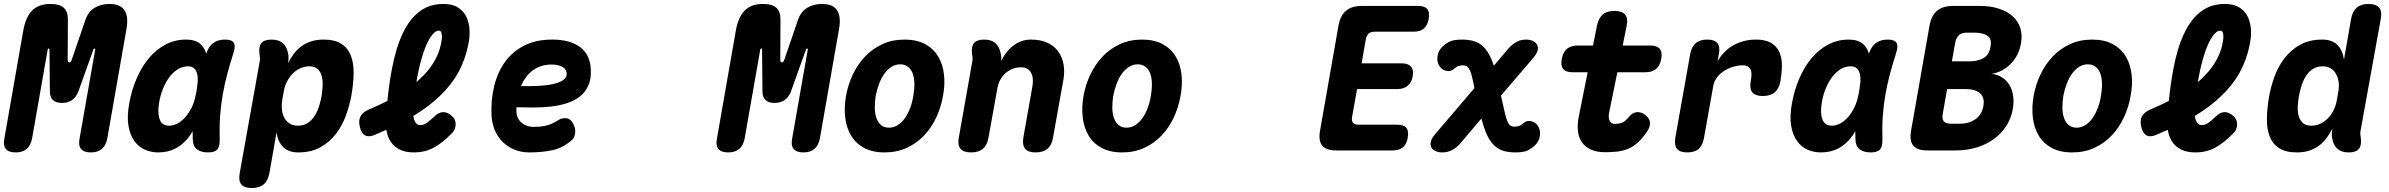

<svg xmlns="http://www.w3.org/2000/svg" viewBox="-51 -760 12071 970"><path d="M491 -60Q484 -25 463.5 -7.5Q443 10 408 10Q373 10 358.5 -7.5Q344 -25 351 -60L430 -510Q431 -513 429 -514Q429 -515 427 -515Q423 -515 421 -510L345 -298Q334 -269 313 -254.5Q292 -240 262 -240Q232 -240 216.5 -254.5Q201 -269 201 -298L199 -510Q199 -515 195 -515Q191 -515 190 -510L111 -60Q104 -25 83.5 -7.5Q63 10 28 10Q-7 10 -21.5 -7.5Q-36 -25 -29 -60L67 -608Q79 -674 111.5 -707Q144 -740 204 -740Q251 -740 272 -720Q293 -700 292 -658L291 -460Q291 -445 299 -444.5Q307 -444 312 -460L380 -658Q394 -700 426 -720Q458 -740 502 -740Q557 -740 578 -708Q599 -676 588 -614Z M748 10Q712 10 680.5 -4Q649 -18 627.5 -48Q606 -78 598 -125Q590 -172 602 -238Q614 -305 639.5 -364Q665 -423 701.5 -466.5Q738 -510 785.5 -535Q833 -560 889 -560Q936 -560 961 -538Q982 -519 991 -489Q992 -491 993 -494Q1004 -527 1027.5 -543.5Q1051 -560 1086 -560Q1120 -560 1130 -544Q1140 -528 1129 -494Q1112 -441 1098 -389Q1084 -337 1074.5 -283.5Q1065 -230 1061 -173.5Q1057 -117 1059 -54Q1060 -20 1047 -5Q1034 10 1000 10Q965 10 944.5 -5.5Q924 -21 923 -54Q922 -76 922 -97Q915 -84 906 -72Q877 -32 838 -11Q799 10 748 10ZM804 -125Q823 -125 843.5 -135Q864 -145 883 -165.5Q902 -186 918 -218Q930 -243 937 -277Q938 -280 939 -284L943 -308Q946 -330 948 -348Q949 -372 944.5 -389Q940 -406 929 -415.5Q918 -425 899 -425Q871 -425 847 -410Q823 -395 804.5 -370Q786 -345 772.5 -312Q759 -279 753 -242Q744 -191 755.5 -158Q767 -125 804 -125Z M1404 -440Q1416 -464 1432 -486Q1448 -508 1469.5 -524.5Q1491 -541 1519.5 -550.5Q1548 -560 1584 -560Q1640 -560 1673 -539Q1706 -518 1721 -480.5Q1736 -443 1735.5 -390.5Q1735 -338 1724 -276Q1715 -227 1696.5 -176Q1678 -125 1646 -83.5Q1614 -42 1567.5 -16Q1521 10 1455 10Q1407 10 1380 -16.5Q1353 -43 1346 -91L1310 115Q1303 153 1281 171.5Q1259 190 1221 190Q1183 190 1168 171.5Q1153 153 1160 115L1261 -449Q1263 -459 1262.5 -468Q1262 -477 1260 -487Q1255 -524 1269.5 -542Q1284 -560 1321 -560Q1358 -560 1378.5 -541.5Q1399 -523 1405 -487Q1407 -478 1406.5 -463.5Q1406 -449 1404 -440ZM1512 -425Q1490 -425 1468.5 -416Q1447 -407 1429.5 -390Q1412 -373 1399.5 -349Q1387 -325 1382 -295L1375 -255Q1371 -229 1373.5 -205.5Q1376 -182 1386 -164Q1396 -146 1413 -135.5Q1430 -125 1453 -125Q1483 -125 1504 -139Q1525 -153 1539 -175.5Q1553 -198 1561.5 -225Q1570 -252 1574 -277Q1578 -302 1579 -328Q1580 -354 1574.5 -375.5Q1569 -397 1554 -411Q1539 -425 1512 -425Z M2234 -89Q2187 -40 2142 -15Q2097 10 2040 10Q1999 10 1970.5 -3.5Q1942 -17 1925 -41Q1908 -65 1902 -98L1900 -104Q1872 -91 1841 -78Q1811 -66 1792.5 -76.5Q1774 -87 1767 -119Q1759 -151 1770.5 -172.5Q1782 -194 1813 -207Q1863 -228 1906 -250Q1915 -338 1929 -412Q1949 -518 1983.5 -591Q2018 -664 2068.5 -702Q2119 -740 2189 -740Q2235 -740 2263 -722Q2291 -704 2305 -675Q2319 -646 2321 -609.5Q2323 -573 2315 -536Q2300 -459 2264.5 -394.5Q2229 -330 2171 -275Q2115 -221 2037 -174Q2037 -172 2038 -170Q2040 -157 2044.5 -148Q2049 -139 2055.5 -133.5Q2062 -128 2071 -128Q2090 -128 2106.5 -140Q2123 -152 2144 -172Q2166 -193 2187 -193.5Q2208 -194 2230 -176Q2251 -159 2251 -133Q2251 -107 2234 -89ZM2053 -345Q2060 -352 2067 -358Q2112 -399 2139.5 -444Q2167 -489 2177 -538Q2179 -547 2180.5 -558.5Q2182 -570 2181.5 -580.5Q2181 -591 2177.5 -598Q2174 -605 2165 -605Q2147 -605 2126.5 -576Q2106 -547 2088 -493.5Q2070 -440 2056 -365Q2054 -355 2053 -345Z M2840 -143Q2857 -117 2855 -91Q2853 -65 2839 -53Q2794 -13 2741.5 -1.5Q2689 10 2623 10Q2583 10 2548.5 -4Q2514 -18 2488.5 -43Q2463 -68 2448.5 -103Q2434 -138 2432 -180Q2429 -259 2446.5 -328.5Q2464 -398 2502 -449.5Q2540 -501 2599 -530.5Q2658 -560 2739 -560Q2830 -560 2880.5 -521.5Q2931 -483 2934 -408Q2936 -360 2921 -327Q2906 -294 2878.5 -272.5Q2851 -251 2814 -239Q2777 -227 2734.5 -222Q2692 -217 2646.5 -217Q2601 -217 2558 -218V-194Q2559 -177 2566 -163Q2573 -149 2584.5 -139.5Q2596 -130 2611 -124.5Q2626 -119 2642 -119Q2665 -119 2682 -121Q2699 -123 2714 -127Q2729 -131 2743 -138Q2757 -145 2773 -155Q2785 -163 2806 -163Q2827 -163 2840 -143ZM2581 -325Q2625 -324 2667 -326Q2709 -328 2741.5 -335Q2774 -342 2793.5 -355Q2813 -368 2812 -389Q2811 -400 2805.5 -408.5Q2800 -417 2790 -422.5Q2780 -428 2766 -431Q2752 -434 2735 -434Q2707 -434 2683 -426Q2659 -418 2639.5 -403.5Q2620 -389 2605.5 -369Q2591 -349 2581 -325Z M4091 -60Q4084 -25 4063.5 -7.5Q4043 10 4008 10Q3973 10 3958.5 -7.5Q3944 -25 3951 -60L4030 -510Q4031 -513 4029 -514Q4029 -515 4027 -515Q4023 -515 4021 -510L3945 -298Q3934 -269 3913 -254.5Q3892 -240 3862 -240Q3832 -240 3816.5 -254.5Q3801 -269 3801 -298L3799 -510Q3799 -515 3795 -515Q3791 -515 3790 -510L3711 -60Q3704 -25 3683.5 -7.5Q3663 10 3628 10Q3593 10 3578.5 -7.5Q3564 -25 3571 -60L3667 -608Q3679 -674 3711.5 -707Q3744 -740 3804 -740Q3851 -740 3872 -720Q3893 -700 3892 -658L3891 -460Q3891 -445 3899 -444.5Q3907 -444 3912 -460L3980 -658Q3994 -700 4026 -720Q4058 -740 4102 -740Q4157 -740 4178 -708Q4199 -676 4188 -614Z M4418 10Q4356 10 4314 -13Q4272 -36 4248.5 -75.5Q4225 -115 4219 -166.5Q4213 -218 4223 -275Q4233 -332 4257.5 -383.5Q4282 -435 4319.5 -474.5Q4357 -514 4407 -537Q4457 -560 4519 -560Q4581 -560 4623 -537Q4665 -514 4688.5 -475Q4712 -436 4718 -384.5Q4724 -333 4713 -275Q4703 -218 4679 -166.5Q4655 -115 4617.5 -75.5Q4580 -36 4530 -13Q4480 10 4418 10ZM4440 -115Q4464 -115 4484.5 -128Q4505 -141 4520.5 -163Q4536 -185 4547 -214Q4558 -243 4563 -275Q4569 -308 4568.5 -337Q4568 -366 4560.5 -387.5Q4553 -409 4537 -422Q4521 -435 4497 -435Q4473 -435 4452.5 -422Q4432 -409 4416.5 -387Q4401 -365 4390 -336Q4379 -307 4373 -275Q4368 -243 4368.5 -214Q4369 -185 4377 -163Q4385 -141 4400.5 -128Q4416 -115 4440 -115Z M4921 -560Q4958 -560 4978.5 -541.5Q4999 -523 5005 -487Q5007 -478 5007.5 -468.5Q5008 -459 5006 -450Q5032 -503 5071 -531.5Q5110 -560 5158 -560Q5206 -560 5240.5 -544Q5275 -528 5295 -500.5Q5315 -473 5322 -435.5Q5329 -398 5321 -355L5269 -65Q5263 -27 5241 -8.5Q5219 10 5181 10Q5143 10 5128 -8.5Q5113 -27 5119 -65L5165 -325Q5168 -342 5167 -359Q5166 -376 5159.5 -389.5Q5153 -403 5140.5 -411.5Q5128 -420 5107 -420Q5084 -420 5064 -412Q5044 -404 5028 -389.5Q5012 -375 5002 -356Q4992 -337 4988 -315L4943 -65Q4937 -27 4915 -8.5Q4893 10 4855 10Q4817 10 4801.5 -8.5Q4786 -27 4793 -65L4861 -449Q4863 -459 4862.5 -468Q4862 -477 4860 -487Q4855 -524 4869.5 -542Q4884 -560 4921 -560Z M5618 10Q5556 10 5514 -13Q5472 -36 5448.5 -75.5Q5425 -115 5419 -166.5Q5413 -218 5423 -275Q5433 -332 5457.5 -383.5Q5482 -435 5519.5 -474.5Q5557 -514 5607 -537Q5657 -560 5719 -560Q5781 -560 5823 -537Q5865 -514 5888.5 -475Q5912 -436 5918 -384.5Q5924 -333 5913 -275Q5903 -218 5879 -166.5Q5855 -115 5817.5 -75.5Q5780 -36 5730 -13Q5680 10 5618 10ZM5640 -115Q5664 -115 5684.5 -128Q5705 -141 5720.5 -163Q5736 -185 5747 -214Q5758 -243 5763 -275Q5769 -308 5768.5 -337Q5768 -366 5760.5 -387.5Q5753 -409 5737 -422Q5721 -435 5697 -435Q5673 -435 5652.5 -422Q5632 -409 5616.5 -387Q5601 -365 5590 -336Q5579 -307 5573 -275Q5568 -243 5568.5 -214Q5569 -185 5577 -163Q5585 -141 5600.5 -128Q5616 -115 5640 -115Z M6828 -440H7031Q7063 -440 7077.5 -423.5Q7092 -407 7086 -375Q7081 -343 7060.5 -326.5Q7040 -310 7008 -310H6805L6780 -170Q6776 -150 6784.5 -140Q6793 -130 6813 -130H7008Q7041 -130 7054 -114Q7067 -98 7061 -65Q7056 -32 7037 -16Q7018 0 6985 0H6700Q6649 0 6629 -24.5Q6609 -49 6618 -100L6711 -630Q6720 -681 6749 -705.5Q6778 -730 6829 -730H7114Q7147 -730 7160 -714Q7173 -698 7167 -665Q7161 -632 7142.5 -616Q7124 -600 7091 -600H6896Q6874 -600 6863.5 -590.5Q6853 -581 6849 -560Z M7327 -36Q7307 -13 7284.5 -1.5Q7262 10 7235 10Q7218 10 7203 4Q7188 -2 7181 -14Q7174 -26 7177.5 -43.5Q7181 -61 7201 -84L7398 -315L7390 -353Q7386 -373 7381.5 -387.5Q7377 -402 7371.5 -411.5Q7366 -421 7358.5 -425.5Q7351 -430 7340 -430Q7325 -430 7314.5 -425.5Q7304 -421 7292 -410Q7278 -398 7256.5 -402Q7235 -406 7222 -425Q7208 -445 7211 -473Q7214 -501 7233 -521Q7250 -538 7271 -549Q7292 -560 7335 -560Q7368 -560 7394.5 -552.5Q7421 -545 7443 -524Q7465 -503 7482 -465Q7489 -449 7496 -428L7567 -512Q7587 -535 7609 -547.5Q7631 -560 7659 -560Q7676 -560 7691 -554Q7706 -548 7713.5 -536Q7721 -524 7717.5 -506.5Q7714 -489 7694 -466L7532 -277L7550 -197Q7555 -177 7559 -162.5Q7563 -148 7568.5 -138.5Q7574 -129 7581.5 -124.5Q7589 -120 7600 -120Q7615 -120 7625.5 -124.5Q7636 -129 7648 -140Q7662 -152 7683.5 -148Q7705 -144 7718 -125Q7732 -105 7729 -77Q7726 -49 7707 -29Q7690 -12 7669 -1Q7648 10 7605 10Q7572 10 7545.5 2.5Q7519 -5 7497 -26Q7475 -47 7458 -86Q7445 -116 7433 -161Z M8286 -530Q8320 -530 8334 -513.5Q8348 -497 8342 -463Q8336 -429 8316 -412Q8296 -395 8262 -395H8120L8079 -194Q8076 -180 8076.5 -169Q8077 -158 8081 -150Q8085 -142 8091.5 -138Q8098 -134 8108 -134Q8126 -134 8143 -140Q8160 -146 8181 -172Q8198 -193 8221 -193.5Q8244 -194 8263 -178Q8285 -159 8285 -138Q8285 -117 8271 -97Q8247 -61 8223 -39.5Q8199 -18 8172.5 -7.5Q8146 3 8117.5 6Q8089 9 8057 9Q8016 9 7987 -4Q7958 -17 7941.5 -40.5Q7925 -64 7921 -97Q7917 -130 7925 -170L7970 -395H7893Q7860 -395 7846.5 -411.5Q7833 -428 7839 -461Q7845 -496 7865 -513Q7885 -530 7920 -530H7997L8017 -630Q8025 -668 8046 -686.5Q8067 -705 8105 -705Q8143 -705 8159 -686.5Q8175 -668 8167 -630L8147 -530Z M8473 10Q8435 10 8421 -8.5Q8407 -27 8413 -65L8488 -487Q8495 -524 8516 -542Q8537 -560 8574 -560Q8611 -560 8625.5 -542Q8640 -524 8633 -487L8626 -450Q8641 -476 8661 -496.5Q8681 -517 8705.5 -531Q8730 -545 8759 -552.5Q8788 -560 8821 -560Q8864 -560 8891.5 -546Q8919 -532 8934 -505.5Q8949 -479 8951 -442Q8953 -405 8945 -360L8944 -350Q8937 -312 8915 -293.5Q8893 -275 8855 -275Q8817 -275 8802 -293.5Q8787 -312 8794 -350V-352Q8797 -368 8797.5 -382Q8798 -396 8794 -406.5Q8790 -417 8780.5 -423.5Q8771 -430 8753 -430Q8729 -430 8704.5 -422.5Q8680 -415 8659 -401.5Q8638 -388 8623.5 -369Q8609 -350 8605 -328L8558 -65Q8552 -27 8531.5 -8.5Q8511 10 8473 10Z M9148 10Q9112 10 9080.5 -4Q9049 -18 9027.5 -48Q9006 -78 8998 -125Q8990 -172 9002 -238Q9014 -305 9039.5 -364Q9065 -423 9101.5 -466.5Q9138 -510 9185.5 -535Q9233 -560 9289 -560Q9336 -560 9361 -538Q9382 -519 9391 -489Q9392 -491 9393 -494Q9404 -527 9427.5 -543.5Q9451 -560 9486 -560Q9520 -560 9530 -544Q9540 -528 9529 -494Q9512 -441 9498 -389Q9484 -337 9474.5 -283.5Q9465 -230 9461 -173.5Q9457 -117 9459 -54Q9460 -20 9447 -5Q9434 10 9400 10Q9365 10 9344.5 -5.5Q9324 -21 9323 -54Q9322 -76 9322 -97Q9315 -84 9306 -72Q9277 -32 9238 -11Q9199 10 9148 10ZM9204 -125Q9223 -125 9243.5 -135Q9264 -145 9283 -165.5Q9302 -186 9318 -218Q9330 -243 9337 -277Q9338 -280 9339 -284L9343 -308Q9346 -330 9348 -348Q9349 -372 9344.5 -389Q9340 -406 9329 -415.5Q9318 -425 9299 -425Q9271 -425 9247 -410Q9223 -395 9204.5 -370Q9186 -345 9172.5 -312Q9159 -279 9153 -242Q9144 -191 9155.5 -158Q9167 -125 9204 -125Z M9950 -730Q10005 -730 10047 -716.5Q10089 -703 10116.5 -678.5Q10144 -654 10155.5 -619Q10167 -584 10159 -541Q10154 -510 10140.5 -483.5Q10127 -457 10107 -437Q10087 -417 10062.5 -404Q10038 -391 10010 -387Q10040 -384 10063.5 -369Q10087 -354 10101 -330.5Q10115 -307 10119.5 -276Q10124 -245 10118 -210Q10110 -163 10085 -124Q10060 -85 10022 -57.5Q9984 -30 9935 -15Q9886 0 9830 0H9686Q9635 0 9615 -24.5Q9595 -49 9604 -100L9697 -630Q9706 -681 9735 -705.5Q9764 -730 9815 -730ZM9786 -310 9764 -185Q9759 -160 9769 -147.5Q9779 -135 9805 -135H9849Q9898 -135 9930 -158.5Q9962 -182 9969 -224Q9977 -266 9953 -288Q9929 -310 9880 -310ZM9810 -450H9898Q9940 -450 9969 -466Q9998 -482 10005 -523Q10013 -564 9989.5 -579.5Q9966 -595 9924 -595H9886Q9860 -595 9846 -582.5Q9832 -570 9827 -545Z M10418 10Q10356 10 10314 -13Q10272 -36 10248.5 -75.5Q10225 -115 10219 -166.5Q10213 -218 10223 -275Q10233 -332 10257.5 -383.5Q10282 -435 10319.5 -474.5Q10357 -514 10407 -537Q10457 -560 10519 -560Q10581 -560 10623 -537Q10665 -514 10688.5 -475Q10712 -436 10718 -384.5Q10724 -333 10713 -275Q10703 -218 10679 -166.5Q10655 -115 10617.5 -75.5Q10580 -36 10530 -13Q10480 10 10418 10ZM10440 -115Q10464 -115 10484.5 -128Q10505 -141 10520.5 -163Q10536 -185 10547 -214Q10558 -243 10563 -275Q10569 -308 10568.5 -337Q10568 -366 10560.5 -387.5Q10553 -409 10537 -422Q10521 -435 10497 -435Q10473 -435 10452.5 -422Q10432 -409 10416.5 -387Q10401 -365 10390 -336Q10379 -307 10373 -275Q10368 -243 10368.5 -214Q10369 -185 10377 -163Q10385 -141 10400.5 -128Q10416 -115 10440 -115Z M11234 -89Q11187 -40 11142 -15Q11097 10 11040 10Q10999 10 10970.5 -3.5Q10942 -17 10925 -41Q10908 -65 10902 -98L10900 -104Q10872 -91 10841 -78Q10811 -66 10792.5 -76.5Q10774 -87 10767 -119Q10759 -151 10770.5 -172.5Q10782 -194 10813 -207Q10863 -228 10906 -250Q10915 -338 10929 -412Q10949 -518 10983.5 -591Q11018 -664 11068.5 -702Q11119 -740 11189 -740Q11235 -740 11263 -722Q11291 -704 11305 -675Q11319 -646 11321 -609.5Q11323 -573 11315 -536Q11300 -459 11264.5 -394.5Q11229 -330 11171 -275Q11115 -221 11037 -174Q11037 -172 11038 -170Q11040 -157 11044.5 -148Q11049 -139 11055.5 -133.5Q11062 -128 11071 -128Q11090 -128 11106.5 -140Q11123 -152 11144 -172Q11166 -193 11187 -193.5Q11208 -194 11230 -176Q11251 -159 11251 -133Q11251 -107 11234 -89ZM11053 -345Q11060 -352 11067 -358Q11112 -399 11139.5 -444Q11167 -489 11177 -538Q11179 -547 11180.5 -558.5Q11182 -570 11181.5 -580.5Q11181 -591 11177.5 -598Q11174 -605 11165 -605Q11147 -605 11126.5 -576Q11106 -547 11088 -493.5Q11070 -440 11056 -365Q11054 -355 11053 -345Z M11875 -101Q11873 -91 11873.5 -82Q11874 -73 11876 -63Q11881 -26 11866.5 -8Q11852 10 11815 10Q11778 10 11757.5 -8.5Q11737 -27 11731 -63Q11729 -72 11729.5 -85Q11730 -98 11732 -110Q11720 -86 11704 -64Q11688 -42 11666.5 -25.5Q11645 -9 11617 0.5Q11589 10 11553 10Q11497 10 11464 -11Q11431 -32 11416 -69.5Q11401 -107 11401.5 -159.5Q11402 -212 11413 -274Q11422 -324 11440.5 -374.5Q11459 -425 11491 -466.5Q11523 -508 11569.5 -534Q11616 -560 11682 -560Q11730 -560 11757 -533.5Q11784 -507 11791 -459L11827 -665Q11834 -703 11855.5 -721.5Q11877 -740 11915 -740Q11953 -740 11968.5 -721.5Q11984 -703 11977 -665ZM11625 -125Q11648 -125 11669 -134Q11690 -143 11707.5 -160Q11725 -177 11737.5 -201Q11750 -225 11755 -255L11762 -295Q11767 -321 11764 -344.5Q11761 -368 11751 -386Q11741 -404 11724 -414.5Q11707 -425 11684 -425Q11654 -425 11633 -411Q11612 -397 11598 -374.5Q11584 -352 11576 -325.5Q11568 -299 11563 -273Q11559 -248 11557.5 -222Q11556 -196 11562 -174.5Q11568 -153 11583 -139Q11598 -125 11625 -125Z"/></svg>

Font: Maple Mono ExtraBold
Style: Italic
Weight: 800
Italic angle: -10°
Monospace: yes
Designer: subframe7536
Version: Version 7.200